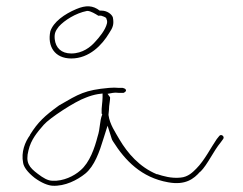

<svg xmlns="http://www.w3.org/2000/svg" viewBox="-20 -710 778 614"><path d="M54 -189C56 -176 68 -159 91 -141C113 -125 133 -117 148 -116C188 -114 227 -134 253 -155C282 -179 298 -224 311 -267L324 -308L337 -267C338 -264 339 -261 342 -257C380 -197 432 -142 518 -127C573 -117 600 -138 620 -161H621C644 -184 662 -226 686 -255L694 -266C699 -274 687 -283 681 -275L673 -265C655 -239 634 -197 608 -171C597 -160 582 -144 557 -142C528 -139 501 -147 483 -153H481C426 -176 388 -220 362 -264C349 -287 331 -312 327 -342V-344C328 -354 329 -363 329 -369V-370C330 -380 332 -389 332 -396V-399L324 -410L341 -413C347 -414 351 -414 360 -413H375C378 -414 383 -418 383 -420C383 -425 380 -427 372 -429H359C351 -430 341 -430 329 -429C251 -422 233 -410 169 -373C122 -339 101 -319 76 -279V-278C60 -256 47 -224 54 -189ZM71 -229C79 -264 100 -288 120 -311C138 -332 220 -386 255 -398C267 -403 281 -407 293 -409L308 -411V-399C308 -384 304 -364 305 -350V-347L307 -344C298 -322 301 -300 292 -273C283 -238 267 -190 237 -165C217 -147 182 -130 148 -132C133 -132 118 -141 101 -154C73 -175 61 -190 71 -229ZM141 -610C131 -563 154 -523 208 -523C266 -523 307 -567 329 -604C341 -622 345 -632 341 -654C338 -664 323 -676 305 -676H299C277 -693 255 -694 224 -681C186 -665 151 -640 141 -610ZM155 -585C153 -605 159 -613 168 -625C186 -645 222 -668 258 -675H260C270 -675 286 -665 294 -660C294 -660 295 -659 299 -660H303C309 -658 316 -656 320 -652V-650C323 -645 323 -640 322 -635C317 -614 298 -591 284 -576C270 -560 244 -539 208 -539C176 -539 158 -557 155 -585Z"/></svg>

Font: Stray Cat
Style: ExLtExt
Weight: 200
Version: Version 1.0